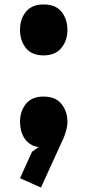

<svg xmlns="http://www.w3.org/2000/svg" viewBox="-20 -651 393 863"><path d="M283 -517Q283 -468 255.5 -435Q228 -402 176 -402Q123 -402 96.5 -435Q70 -468 70 -517Q70 -565 96.5 -598Q123 -631 176 -631Q230 -631 256.5 -598Q283 -565 283 -517ZM283 -103Q283 -85 277.5 -65Q272 -45 266 -31L164 192L70 150L124 31L154 10Q131 7 115 -4Q99 -15 89 -31Q79 -47 74.5 -65.5Q70 -84 70 -103Q70 -151 96.5 -184Q123 -217 176 -217Q229 -217 256 -184Q283 -151 283 -103Z"/></svg>

Font: TypoPRO Sinkin Sans
Style: 900 X Black
Weight: 950
Designer: Keith Bates
Foundry: K-Type
Version: Sinkin Sans (version 1.0)  by Keith Bates   •   © 2014   www